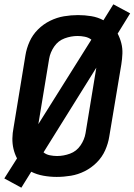

<svg xmlns="http://www.w3.org/2000/svg" viewBox="-20 -813 624 891"><path d="M79 58 125 -16Q151 -3 181.5 2.5Q212 8 243 8Q276 8 309 2.5Q342 -3 373 -18.5Q404 -34 429 -59Q454 -84 468 -115.5Q482 -147 487 -179L543 -514Q547 -539 548 -564Q549 -589 543 -612.5Q537 -636 526 -657L584 -751L506 -793L460 -719Q434 -733 403.5 -738Q373 -743 342 -743Q310 -743 277 -737.5Q244 -732 212.5 -716.5Q181 -701 156 -676Q131 -651 117 -619.5Q103 -588 98 -556L43 -221Q38 -196 37.5 -171Q37 -146 42.5 -122.5Q48 -99 59 -78L0 15ZM158 -237 208 -540Q213 -570 231.5 -597Q250 -624 280 -635Q310 -646 340 -646Q357 -646 374 -642.5Q391 -639 404 -629ZM245 -89Q228 -89 211 -92.5Q194 -96 182 -106L427 -499L377 -195Q372 -165 353.5 -138Q335 -111 305 -100Q275 -89 245 -89Z"/></svg>

Font: Iosevka Sparkle Semibold
Style: Italic
Weight: 600
Italic angle: -9°
Designer: Belleve Invis
Foundry: Belleve Invis
Version: Version 4.5.0; ttfautohint (v1.8.3)